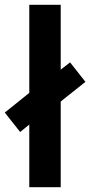

<svg xmlns="http://www.w3.org/2000/svg" viewBox="-45 -780 376 800"><path d="M77 0H208V-357L311 -439L247 -520L208 -490V-760H77V-393L-25 -311L39 -230L77 -261Z"/></svg>

Font: Noto Sans Devanagari ExtraCondensed
Style: Bold
Weight: 700
Width: 2
Designer: Jelle Bosma - Monotype Design Team
Foundry: Monotype Imaging Inc.
Version: Version 2.004